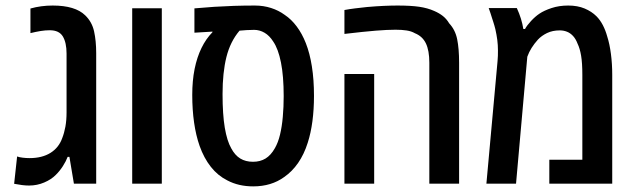

<svg xmlns="http://www.w3.org/2000/svg" viewBox="-20 -660 2283 690"><path d="M84.5 6.8Q72.3 6.8 59.1 5.1Q45.9 3.4 30.8 0.5L41.5 -97.7Q49.3 -94.7 61.8 -93.3Q74.2 -91.8 85.9 -91.8Q131.3 -91.8 161.4 -110.6Q191.4 -129.4 203.6 -163.6Q210.9 -182.1 215.1 -205.1Q219.2 -228 219.2 -255.9V-467.3Q219.2 -506.8 205.8 -529.1Q192.4 -551.3 158.7 -551.3Q143.1 -551.3 126.2 -548.6Q109.4 -545.9 89.4 -541V-629.4Q127.4 -640.1 169.4 -640.1Q210 -640.1 239 -631.3Q268.1 -622.6 286.1 -605Q310.5 -581.5 318.1 -547.4Q325.7 -513.2 325.7 -468.8V0H245.6L229.5 -96.2H223.1Q217.3 -80.6 205.8 -62.7Q194.3 -44.9 180.7 -31.7Q164.6 -15.1 138.9 -4.2Q113.3 6.8 84.5 6.8Z M455.1 0V-630.4H561.5V0Z M890.1 9.8Q837.4 9.8 796.9 -11.7Q762.7 -28.8 737.8 -60.3Q712.9 -91.8 697.3 -135.7Q684.1 -173.3 677.5 -219.5Q670.9 -265.6 670.9 -318.8Q670.9 -370.1 679.4 -412.4Q688 -454.6 704.1 -487.5Q720.2 -520.5 743.2 -543.9L743.7 -546.4L678.7 -542.5V-629.9Q715.3 -633.3 749.8 -635.5Q784.2 -637.7 820.1 -638.9Q856 -640.1 896 -640.1Q926.8 -640.1 954.1 -631.3Q981.4 -622.6 1003.4 -606.4Q1026.9 -590.8 1046.1 -565.2Q1065.4 -539.6 1079.1 -504.9Q1093.3 -468.8 1100.8 -421.4Q1108.4 -374 1108.4 -315.4Q1108.4 -267.1 1102.8 -224.6Q1097.2 -182.1 1085.9 -147Q1072.8 -105.5 1051.5 -74.7Q1030.3 -43.9 1001.5 -23.9Q955.1 9.8 890.1 9.8ZM889.2 -78.6Q915 -78.6 934.3 -90.3Q953.6 -102.1 967.8 -127.4Q979.5 -147.5 986.3 -176Q993.2 -204.6 996.3 -240Q999.5 -275.4 999.5 -314.5Q999.5 -386.7 989.7 -435.5Q980 -484.4 961.9 -510.7Q948.7 -531.7 930.9 -542.2Q913.1 -552.7 893.1 -552.7Q878.4 -552.2 866 -551.8Q853.5 -551.3 840.8 -549.8Q807.6 -510.7 793.7 -455.1Q779.8 -399.4 779.8 -321.8Q779.8 -249 787.8 -201.2Q795.9 -153.3 811 -127Q824.2 -102.1 843.5 -90.3Q862.8 -78.6 889.2 -78.6Z M1522.9 0V-434.6Q1522.9 -478.5 1510.5 -504.2Q1498 -529.8 1471.2 -540.5Q1458.5 -547.9 1441.4 -550.5Q1424.3 -553.2 1401.4 -553.2Q1372.6 -553.2 1330.3 -549.8Q1288.1 -546.4 1217.8 -538.1V-624Q1235.8 -627.4 1256.1 -629.9Q1276.4 -632.3 1299.3 -634.8Q1332.5 -637.7 1359.6 -638.9Q1386.7 -640.1 1408.7 -640.1Q1456.1 -640.1 1486.3 -635.7Q1516.6 -631.3 1540.5 -620.6Q1558.6 -612.8 1571.8 -602.3Q1585 -591.8 1594.2 -576.2Q1616.2 -552.7 1623 -518.8Q1629.9 -484.9 1629.9 -434.6V0ZM1217.8 0V-394H1324.7V0Z M1728 0 1768.1 -440.9Q1769 -450.2 1769.3 -460Q1769.5 -469.7 1769.5 -479Q1769.5 -498 1767.1 -516.8Q1764.6 -535.6 1760.3 -554.7Q1758.8 -560.5 1756.8 -567.9Q1754.9 -575.2 1752.4 -582.3Q1750 -589.4 1748.5 -594.2Q1745.6 -603.5 1742.7 -612.5Q1739.7 -621.6 1736.3 -630.9H1837.4Q1846.2 -611.8 1852.1 -592.8Q1857.9 -573.7 1860.8 -555.7H1866.7Q1873.5 -568.4 1888.4 -584.5Q1903.3 -600.6 1918.5 -610.8Q1935.1 -622.1 1962.2 -631.1Q1989.3 -640.1 2022 -640.1Q2055.7 -640.1 2081.1 -629.4Q2106.4 -618.7 2123.5 -601.6Q2136.7 -588.4 2146.5 -569.6Q2156.2 -550.8 2162.1 -529.3Q2170.9 -502 2175.5 -466.3Q2180.2 -430.7 2180.2 -391.1V0H1954.1V-85.9H2072.8V-390.6Q2072.8 -433.6 2068.4 -459.7Q2064 -485.8 2055.7 -502.9Q2049.3 -520 2039.3 -530.8Q2029.3 -541.5 2017.3 -546.1Q2005.4 -550.8 1991.7 -550.8Q1965.8 -550.8 1946 -541.3Q1926.3 -531.7 1913.1 -517.6Q1899.9 -502.9 1890.4 -487.8Q1880.9 -472.7 1875 -456.1L1834.5 0Z"/></svg>

Font: Open Sans
Style: Regular
Weight: 600
Width: 3
Foundry: Ascender Corporation
Version: Version 1.000